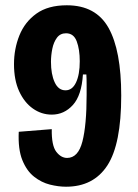

<svg xmlns="http://www.w3.org/2000/svg" viewBox="-20 -693 521 727"><path d="M230 14Q201 14 169 6Q137 -2 109 -24Q81 -46 64.5 -87Q48 -128 51 -194L176 -204Q175 -142 193 -118.5Q211 -95 234 -95Q276 -95 292 -157Q308 -219 308 -334Q308 -353 308 -374Q308 -395 307 -411H294Q289 -332 256 -295.5Q223 -259 176 -259Q137 -259 104.5 -282Q72 -305 52.5 -347.5Q33 -390 33 -450Q33 -508 53.5 -559Q74 -610 118 -641.5Q162 -673 233 -673Q343 -673 391 -587.5Q439 -502 439 -331Q439 -147 386.5 -66.5Q334 14 230 14ZM228 -351Q254 -351 268 -381Q282 -411 282 -461Q282 -506 270.5 -536.5Q259 -567 230 -567Q208 -567 195.5 -550Q183 -533 178 -508Q173 -483 173 -459Q173 -412 187 -381.5Q201 -351 228 -351Z"/></svg>

Font: Bricolage Grotesque 12pt Condensed Bricolage Grotesque 10pt Condensed Regular
Style: Bold
Weight: 700
Width: 3
Designer: Mathieu Triay
Foundry: Atelier Triay
Version: Version 1.001; ttfautohint (v1.8.4.7-5d5b);gftools[0.9.33.de